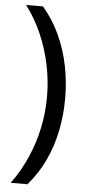

<svg xmlns="http://www.w3.org/2000/svg" viewBox="-59 -747 418 938"><g transform="rotate(5 150.0 -278.0)"><path d="M260 -274Q260 -194 244.5 -117Q229 -40 196.5 29.5Q164 99 113 158H31Q77 95 108 24.5Q139 -46 155 -122Q171 -198 171 -275Q171 -354 155 -431Q139 -508 108 -580Q77 -652 30 -714H113Q164 -654 196.5 -583Q229 -512 244.5 -434Q260 -356 260 -274Z"/></g></svg>

Font: lguzrati05
Style: Book
Weight: 400
Designer: Jelle Bosma - Monotype Design Team, Universal Thirst
Foundry: Monotype Imaging Inc.
Version: Version 2.106